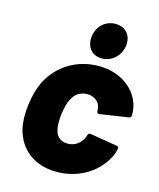

<svg xmlns="http://www.w3.org/2000/svg" viewBox="-112 -817 748 904"><g transform="rotate(15 262.0 -364.5)"><path d="M317 -563C366 -563 406 -600 413 -650C419 -702 388 -737 339 -737C290 -737 251 -702 245 -650C239 -600 269 -563 317 -563ZM249 8C353 8 448 -45 492 -140C496 -151 499 -162 501 -171C503 -178 500 -183 493 -184L360 -206C353 -207 348 -204 345 -196C345 -194 345 -193 344 -192C343 -190 343 -188 342 -186C327 -152 299 -134 266 -134C231 -134 210 -153 203 -185C199 -204 198 -229 202 -260C206 -292 213 -318 223 -336C237 -366 262 -383 296 -383C332 -383 357 -361 361 -333C362 -329 362 -323 362 -317C363 -309 367 -306 374 -307L513 -328C520 -329 524 -334 524 -341C525 -350 524 -364 521 -380C503 -461 425 -525 315 -525C208 -525 117 -469 71 -376C58 -348 46 -310 40 -261C35 -221 35 -181 43 -146C66 -50 143 8 249 8Z"/></g></svg>

Font: Barlow ExtraBold
Style: Italic
Weight: 800
Italic angle: -7°
Designer: Jeremy Tribby
Foundry: Tribby Type
Version: Version 1.422;hotconv 1.0.109;makeotfexe 2.5.65596